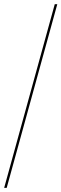

<svg xmlns="http://www.w3.org/2000/svg" viewBox="-32 -712 294 918"><path d="M-12.1 186.3 229.8 -691.9H241.9L0 186.3Z"/></svg>

Font: Playfair 144pt SemiCondensed
Style: Italic
Weight: 400
Width: 4
Italic angle: -15.6°
Designer: Claus Eggers Sørensen
Foundry: Claus Eggers Sørensen
Version: Version 2.203